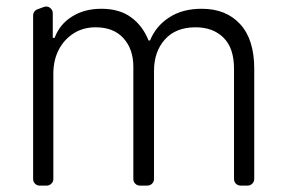

<svg xmlns="http://www.w3.org/2000/svg" viewBox="-20 -580 898 600"><path d="M83.5 -20.6V-531.2Q83.5 -538 87.2 -543.3Q90.9 -548.7 96.9 -550.8L116.8 -558.2Q121.8 -559.7 123.9 -559.7Q132.5 -559.7 138.7 -553.4Q144.9 -547.2 144.9 -538.7V-461.6H150.6Q166.5 -504.3 204.9 -528.1Q243.3 -552.6 296.9 -552.6Q353.3 -552.6 389.6 -525.9Q426.1 -499.3 444.2 -453.5H448.9Q467 -498.6 508.9 -525.6Q550.1 -552.6 610.4 -552.6Q686.4 -552.6 730.5 -504.6Q774.5 -456.7 774.5 -365.4V-20.6Q774.5 -12.1 768.3 -6Q762.1 0 753.6 0H731.9Q723.4 0 717.3 -6Q711.3 -12.1 711.3 -20.6V-365.4Q711.3 -430 678.3 -462.4Q645.6 -494.7 591.3 -494.7Q528.8 -494.7 495 -456.3Q461.3 -418.3 461.3 -359V-20.6Q461.3 -12.1 455.1 -6Q448.9 0 440.3 0H417.3Q408.7 0 402.7 -6Q396.7 -12.1 396.7 -20.6V-371.1Q396.7 -426.5 365.8 -460.6Q334.9 -494.7 278.8 -494.7Q240.4 -494.7 210.9 -476.2Q180.4 -457 163.7 -424.7Q146.7 -392.4 146.7 -349.4V-20.6Q146.7 -12.1 140.4 -6Q134.2 0 125.7 0H104Q95.5 0 89.5 -6Q83.5 -12.1 83.5 -20.6Z"/></svg>

Font: DeltaSans Light
Style: Regular
Weight: 300
Designer: Rasmus Andersson
Foundry: rsms
Version: Version 3.012